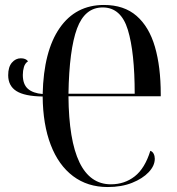

<svg xmlns="http://www.w3.org/2000/svg" viewBox="-20 -744 713 774"><path d="M414 10Q333 10 274.5 -34Q216 -78 184.5 -160Q153 -242 152 -355Q79 -356 46 -377Q13 -398 13 -441Q13 -474 28 -491.5Q43 -509 64 -509Q84 -509 93 -497Q81 -489 76.5 -474Q72 -459 72 -442Q72 -404 92.5 -386Q113 -368 152 -365Q156 -538 220.5 -631Q285 -724 399 -724Q480 -724 530.5 -680Q581 -636 604.5 -555.5Q628 -475 628 -364V-356H256Q259 -1 427 -1Q482 -1 523 -33Q564 -65 586 -136Q595 -133 599.5 -124Q604 -115 604 -104Q604 -76 579.5 -50Q555 -24 512.5 -7Q470 10 414 10ZM523 -366Q523 -533 495.5 -623.5Q468 -714 394 -714Q322 -714 290.5 -629Q259 -544 256 -366Z"/></svg>

Font: Noto Serif Display ExtraCondensed Medium
Style: Regular
Weight: 500
Width: 2
Designer: Monotype Design Team
Foundry: Monotype Imaging Inc.
Version: Version 2.009